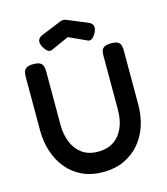

<svg xmlns="http://www.w3.org/2000/svg" viewBox="-130 -991 961 1106"><g transform="rotate(-15 350.5 -438.0)"><path d="M349 15Q279 15 224.5 -10.5Q170 -36 133 -81.5Q96 -127 77 -185.5Q58 -244 58 -310V-629Q58 -646 61.5 -659.5Q65 -673 77.5 -681.5Q90 -690 119 -690Q148 -690 160.5 -681.5Q173 -673 176.5 -659.5Q180 -646 180 -628V-310Q180 -255 198.5 -208.5Q217 -162 255 -134Q293 -106 352 -106Q405 -106 443 -131Q481 -156 501.5 -202Q522 -248 522 -311V-634Q522 -650 525.5 -662Q529 -674 542 -682Q555 -690 583 -690Q612 -690 624.5 -681.5Q637 -673 640 -659Q643 -645 643 -628V-308Q643 -242 624 -183.5Q605 -125 567 -80.5Q529 -36 474.5 -10.5Q420 15 349 15ZM351 -891Q357 -891 361.5 -890Q366 -889 369 -887L483 -840Q508 -831 513.5 -814Q519 -797 507 -774Q496 -753 483.5 -743.5Q471 -734 458 -740L351 -789L244 -741Q230 -735 217.5 -745Q205 -755 194 -775Q182 -798 187.5 -814.5Q193 -831 217 -840L332 -887Q335 -889 340 -890Q345 -891 351 -891Z"/></g></svg>

Font: Fredoka Light Medium
Style: Regular
Weight: 500
Version: Version 2.001